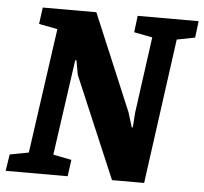

<svg xmlns="http://www.w3.org/2000/svg" viewBox="-63 -699 797 750"><g transform="rotate(5 336.0 -324.0)"><path d="M-14 0 -4 -65 70 -79 139 -569 66 -583 75 -648H285L444 -270L462 -212H466L470 -270L511 -569L439 -583L447 -648H686L678 -583L607 -569L529 0H403L234 -398L224 -454H219L166 -79L238 -65L229 0Z"/></g></svg>

Font: Faustina Light ExtraBold
Style: Italic
Weight: 800
Italic angle: -8°
Version: Version 1.200